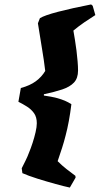

<svg xmlns="http://www.w3.org/2000/svg" viewBox="-20 -718 450 866"><path d="M295 128Q271 123 231 112Q191 101 149.5 88Q108 75 81 63L78 41Q86 25 95 7Q104 -11 111 -30Q119 -49 127 -73.5Q135 -98 140.5 -122Q146 -146 146 -162Q146 -190 133.5 -207.5Q121 -225 102 -237Q83 -249 63 -259L74 -321Q115 -332 141.5 -351.5Q168 -371 184 -398Q181 -424 177.5 -447.5Q174 -471 170 -495Q166 -522 161 -551Q156 -580 151 -613L160 -636Q181 -649 242.5 -665Q304 -681 391 -698L398 -692L410 -650Q386 -635 360.5 -617.5Q335 -600 311 -580Q314 -562 318 -538.5Q322 -515 325 -490Q328 -465 330 -441.5Q332 -418 332 -400Q332 -365 313.5 -345.5Q295 -326 260.5 -314.5Q226 -303 178 -293V-287Q214 -282 236 -276Q258 -270 273 -263.5Q288 -257 302 -248Q292 -167 276 -107Q269 -79 260 -51Q251 -23 240 9Q260 29 280.5 45Q301 61 320 75L321 83Z"/></svg>

Font: Labrada Black
Style: Italic
Weight: 900
Italic angle: -7°
Designer: Mercedes Jáuregui
Foundry: Omnibus-Type Team
Version: Version 1.000; ttfautohint (v1.8.4.7-5d5b)